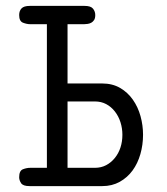

<svg xmlns="http://www.w3.org/2000/svg" viewBox="-20 -631 565 651"><path d="M45 -30Q45 -52 57.5 -57Q70 -62 83 -62H139V-549H82Q71 -549 58 -554Q45 -559 45 -580Q45 -594 53 -602.5Q61 -611 81 -611H267Q288 -611 295.5 -601.5Q303 -592 303 -580Q303 -569 299 -563Q295 -557 289.5 -554Q284 -551 277.5 -550Q271 -549 266 -549H209V-348H326Q361 -348 387 -333Q413 -318 430.5 -293Q448 -268 456.5 -237Q465 -206 465 -174Q465 -140 456 -108.5Q447 -77 429.5 -53Q412 -29 386 -14.5Q360 0 327 0H80Q58 0 51.5 -10Q45 -20 45 -30ZM302 -62Q323 -62 340 -71Q357 -80 369.5 -95.5Q382 -111 388.5 -131Q395 -151 395 -174Q395 -196 388.5 -216.5Q382 -237 369.5 -253Q357 -269 340 -278Q323 -287 302 -287H209V-62Z"/></svg>

Font: CMU Typewriter Custom
Style: Regular
Weight: 500
Monospace: yes
Version: Version 0.7.0